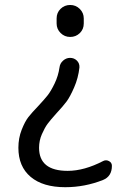

<svg xmlns="http://www.w3.org/2000/svg" viewBox="-20 -530 540 780"><path d="M210 -455.1Q210 -478.5 226.1 -494.1Q242.2 -509.8 265.1 -509.8Q288.1 -509.8 304.2 -493.7Q320.3 -477.5 320.3 -455.1V-434.6Q320.3 -411.1 304.2 -395.5Q288.1 -379.9 265.1 -379.9Q242.2 -379.9 226.1 -396Q210 -412.1 210 -434.6ZM245.1 230.5Q154.3 230.5 104.5 188.5Q54.7 146.5 54.7 70.3Q54.7 31.2 67.9 -2.4Q81.1 -36.1 95.2 -54.2Q109.4 -72.3 135.7 -99.6Q161.1 -127 173.8 -143.1Q186.5 -159.2 201.7 -190.4Q216.8 -221.7 221.7 -255.9Q223.6 -272.5 236.3 -283.7Q249 -294.9 264.6 -294.9Q281.2 -294.9 292.5 -283.7Q303.7 -272.5 302.7 -255.9Q297.9 -212.9 281.2 -174.8Q264.6 -136.7 250.5 -117.7Q236.3 -98.6 209 -69.3Q183.6 -41 172.9 -26.4Q162.1 -11.7 150.4 14.6Q138.7 41 138.7 70.3Q138.7 164.1 254.9 164.1Q322.3 164.1 399.4 124Q411.1 118.2 422.9 124.5Q434.6 130.9 434.6 143.6Q434.6 186.5 398.4 201.2Q324.2 230.5 245.1 230.5Z"/></svg>

Font: Rounded-X Mgen+ 1mn regular
Style: Regular
Weight: 400
Designer: [Source Han Sans]
Ryoko NISHIZUKA  (kana & ideographs); Paul D. Hunt (Latin, Greek & Cyrillic); Wenlong ZHANG  (bopomofo
Version: Version 1.059.20150602